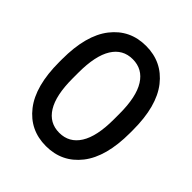

<svg xmlns="http://www.w3.org/2000/svg" viewBox="-194 -814 948 948"><g transform="rotate(45 280.0 -340.0)"><path d="M33 -330V-350Q33 -517 100.5 -603.5Q168 -690 280 -690Q392 -690 460 -603.5Q528 -517 528 -350V-330Q528 -163 460 -76.5Q392 10 280 10Q168 10 100.5 -76.5Q33 -163 33 -330ZM137 -320Q137 -202 174 -142.5Q211 -83 280 -83Q349 -83 386.5 -142.5Q424 -202 424 -320V-360Q424 -478 386.5 -537.5Q349 -597 280 -597Q211 -597 174 -537.5Q137 -478 137 -360Z"/></g></svg>

Font: TASA Orbiter Display Medium
Style: Regular
Weight: 500
Designer: Weizhong Zhang
Version: Version 1.000;Glyphs 3.1.2 (3151)